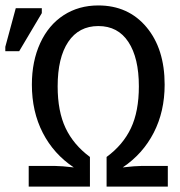

<svg xmlns="http://www.w3.org/2000/svg" viewBox="-44 -689 665 709"><path d="M318.8 -668.9Q429.7 -668.9 496.8 -588.9Q564 -508.8 564 -376.5Q564 -277.3 523.7 -199Q483.4 -120.6 409.2 -70.8Q455.6 -76.2 478 -76.2H575.7V0H349.6V-109.4Q410.2 -153.8 439.5 -215.8Q468.8 -277.8 468.8 -370.1Q468.8 -475.1 430.2 -533.9Q391.6 -592.8 319.3 -592.8Q247.1 -592.8 208 -534.4Q168.9 -476.1 168.9 -370.1Q168.9 -277.8 198.2 -216.1Q227.5 -154.3 288.1 -109.4V0H62V-76.2H159.7Q182.1 -76.2 228.5 -70.8Q154.3 -120.1 114 -198.5Q73.7 -276.9 73.7 -376.5Q73.7 -462.9 104.5 -529.8Q135.3 -596.7 190.9 -632.8Q246.6 -668.9 318.8 -668.9ZM-24.4 -500V-516.1L14.2 -658.7H110.4V-640.6L26.9 -500Z"/></svg>

Font: Cousine
Style: Regular
Weight: 400
Monospace: yes
Designer: Steve Matteson
Foundry: Ascender Corporation
Version: Version 1.20